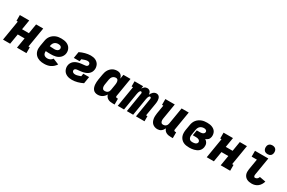

<svg xmlns="http://www.w3.org/2000/svg" viewBox="140 -2095 5120 3428"><g transform="rotate(30 2700.0 -381.0)"><path d="M26 0 94 -410H67V-530H261L228 -330H369L402 -530H549L481 -120H509V0H314L349 -211H208L173 0Z M877 8Q851 8 826.5 5.5Q802 3 779 -4.5Q756 -12 735.5 -24Q715 -36 699 -53Q683 -70 672 -91Q661 -112 656 -136Q651 -160 652 -185Q653 -210 657 -235L676 -345Q680 -373 690 -400Q700 -427 718 -450.5Q736 -474 760 -491.5Q784 -509 811 -520Q838 -531 866 -534.5Q894 -538 921 -538Q949 -538 977 -534Q1005 -530 1030 -520Q1055 -510 1075.5 -493Q1096 -476 1109 -453Q1122 -430 1127 -402.5Q1132 -375 1127 -346Q1123 -322 1111 -299Q1099 -276 1080.5 -258Q1062 -240 1039 -228Q1016 -216 991.5 -210Q967 -204 943 -202Q919 -200 895 -200Q869 -200 842.5 -200.5Q816 -201 790 -204Q788 -184 791.5 -164.5Q795 -145 807 -131Q819 -117 838 -110.5Q857 -104 877 -104Q891 -104 905.5 -107Q920 -110 934 -117Q948 -124 959.5 -134.5Q971 -145 979 -158L1101 -108Q1083 -80 1057.5 -56.5Q1032 -33 1002 -18.5Q972 -4 940 2Q908 8 877 8ZM908 -310Q921 -310 934.5 -312.5Q948 -315 960.5 -321.5Q973 -328 982 -339.5Q991 -351 993 -364Q995 -379 989.5 -392Q984 -405 973.5 -412.5Q963 -420 949 -423Q935 -426 921 -426Q901 -426 881 -420Q861 -414 845.5 -399.5Q830 -385 821.5 -366Q813 -347 810 -327L808 -316Q821 -314 833.5 -313.5Q846 -313 858.5 -312.5Q871 -312 883.5 -311Q896 -310 908 -310Z M1448 8Q1421 8 1394.5 3.5Q1368 -1 1344.5 -11.5Q1321 -22 1302 -39Q1283 -56 1271.5 -79Q1260 -102 1255.5 -128.5Q1251 -155 1256 -182Q1258 -194 1262 -206.5Q1266 -219 1272.5 -230Q1279 -241 1287 -251.5Q1295 -262 1305 -270.5Q1315 -279 1326 -286Q1337 -293 1348.5 -298.5Q1360 -304 1372.5 -308.5Q1385 -313 1397 -316Q1409 -319 1421.5 -321Q1434 -323 1446 -325Q1458 -327 1470.5 -328Q1483 -329 1495.5 -330.5Q1508 -332 1520 -333Q1532 -334 1544.5 -337Q1557 -340 1567 -349.5Q1577 -359 1579 -371Q1581 -383 1577.5 -394Q1574 -405 1566 -412.5Q1558 -420 1546.5 -423Q1535 -426 1523 -426Q1509 -426 1495 -422.5Q1481 -419 1467 -414.5Q1453 -410 1439.5 -405Q1426 -400 1412 -395L1404 -349H1284L1306 -481Q1332 -494 1360 -504.5Q1388 -515 1415 -522Q1442 -529 1470.5 -533.5Q1499 -538 1526 -538Q1553 -538 1579 -533.5Q1605 -529 1627.5 -518Q1650 -507 1668.5 -489.5Q1687 -472 1697.5 -449.5Q1708 -427 1712 -401Q1716 -375 1711 -348Q1709 -336 1705 -324Q1701 -312 1695 -300.5Q1689 -289 1680.5 -279Q1672 -269 1662.5 -260Q1653 -251 1642 -244Q1631 -237 1619 -231.5Q1607 -226 1595 -222Q1583 -218 1570.5 -214.5Q1558 -211 1546 -209Q1534 -207 1521.5 -205Q1509 -203 1497 -202Q1485 -201 1472.5 -199.5Q1460 -198 1447.5 -197Q1435 -196 1423 -193Q1411 -190 1400.5 -181Q1390 -172 1388 -160Q1386 -147 1391 -135.5Q1396 -124 1405 -117Q1414 -110 1426.5 -107Q1439 -104 1451 -104Q1465 -104 1479 -106.5Q1493 -109 1507 -113.5Q1521 -118 1535 -122.5Q1549 -127 1563 -132L1572 -189H1692L1669 -49Q1643 -36 1615 -25.5Q1587 -15 1559.5 -7.5Q1532 0 1504 4Q1476 8 1448 8Z M1978 8Q1951 8 1926.5 -1.5Q1902 -11 1886 -30.5Q1870 -50 1862 -75Q1854 -100 1851.5 -126.5Q1849 -153 1851 -180.5Q1853 -208 1857 -235L1876 -345Q1880 -369 1887 -393Q1894 -417 1906.5 -439.5Q1919 -462 1937 -481Q1955 -500 1977 -513Q1999 -526 2023.5 -532Q2048 -538 2073 -538Q2094 -538 2114 -532.5Q2134 -527 2149 -513.5Q2164 -500 2173.5 -482Q2183 -464 2188 -444L2202 -530H2349L2285 -144Q2284 -137 2284.5 -131Q2285 -125 2289 -120.5Q2293 -116 2299 -114Q2305 -112 2311 -112H2331V8H2291Q2265 8 2240 4Q2215 0 2193.5 -12Q2172 -24 2157 -43.5Q2142 -63 2137 -87Q2125 -66 2108 -47.5Q2091 -29 2069.5 -16Q2048 -3 2025 2.5Q2002 8 1978 8ZM2059 -112Q2074 -112 2089.5 -117Q2105 -122 2117 -132.5Q2129 -143 2136 -158Q2143 -173 2145 -188L2163 -298Q2165 -311 2166.5 -324Q2168 -337 2167.5 -349.5Q2167 -362 2164.5 -374.5Q2162 -387 2156 -397Q2150 -407 2139 -412.5Q2128 -418 2115 -418Q2097 -418 2079.5 -411Q2062 -404 2049 -390.5Q2036 -377 2029 -360Q2022 -343 2019 -326L2001 -216Q1999 -204 1998.5 -191.5Q1998 -179 1999.5 -167.5Q2001 -156 2005 -145.5Q2009 -135 2016.5 -127Q2024 -119 2035.5 -115.5Q2047 -112 2059 -112Z M2391 0 2461 -424H2432V-530H2609L2600 -476Q2607 -489 2617 -500.5Q2627 -512 2639 -521Q2651 -530 2665.5 -534Q2680 -538 2693 -538Q2711 -538 2726.5 -531Q2742 -524 2752 -511.5Q2762 -499 2767 -483Q2772 -467 2774 -450Q2781 -466 2791 -482Q2801 -498 2815 -511Q2829 -524 2846.5 -531Q2864 -538 2881 -538Q2900 -538 2916 -530.5Q2932 -523 2942 -509Q2952 -495 2956.5 -478Q2961 -461 2962.5 -443Q2964 -425 2962.5 -406.5Q2961 -388 2958 -369L2914 -106H2943V0H2767L2831 -391Q2832 -398 2832.5 -405Q2833 -412 2830.5 -418Q2828 -424 2822.5 -428Q2817 -432 2810 -432Q2802 -432 2795.5 -425.5Q2789 -419 2785 -411.5Q2781 -404 2778 -396Q2775 -388 2773 -380Q2771 -372 2769.5 -364Q2768 -356 2766 -348L2709 0H2579L2643 -391Q2645 -398 2645 -405Q2645 -412 2642.5 -418Q2640 -424 2634.5 -428Q2629 -432 2623 -432Q2614 -432 2607.5 -425.5Q2601 -419 2597 -411.5Q2593 -404 2590 -396Q2587 -388 2585 -380Q2583 -372 2581.5 -364Q2580 -356 2578 -348L2521 0Z M3210 8Q3182 8 3155.5 -1Q3129 -10 3109 -28Q3089 -46 3078 -70.5Q3067 -95 3062.5 -122Q3058 -149 3059.5 -178Q3061 -207 3065 -235L3094 -410H3067V-530H3261L3209 -216Q3207 -204 3206 -192.5Q3205 -181 3206 -169.5Q3207 -158 3210.5 -147.5Q3214 -137 3220.5 -128.5Q3227 -120 3237.5 -116Q3248 -112 3260 -112Q3275 -112 3290 -117Q3305 -122 3317 -133Q3329 -144 3336 -158.5Q3343 -173 3345 -188L3402 -530H3549L3485 -144Q3484 -137 3484.5 -131Q3485 -125 3489 -120.5Q3493 -116 3499 -114Q3505 -112 3511 -112H3531V8H3491Q3466 8 3441.5 4Q3417 0 3395.5 -11Q3374 -22 3359 -40Q3344 -58 3338 -82Q3329 -63 3316 -46Q3303 -29 3286.5 -16Q3270 -3 3249.5 2.5Q3229 8 3210 8Z M3867 8Q3834 8 3802 3Q3770 -2 3742.5 -16.5Q3715 -31 3694.5 -54.5Q3674 -78 3663.5 -107.5Q3653 -137 3652.5 -169.5Q3652 -202 3657 -235L3676 -345Q3680 -373 3690.5 -400.5Q3701 -428 3719.5 -451.5Q3738 -475 3763 -492.5Q3788 -510 3815.5 -520.5Q3843 -531 3871 -534.5Q3899 -538 3927 -538Q3953 -538 3979.5 -534.5Q4006 -531 4029.5 -521.5Q4053 -512 4073 -496.5Q4093 -481 4105 -459Q4117 -437 4121 -411Q4125 -385 4121 -358Q4118 -343 4112 -328Q4106 -313 4095 -301Q4084 -289 4069.5 -281Q4055 -273 4040 -267Q4057 -257 4070 -243Q4083 -229 4091 -211.5Q4099 -194 4100.5 -174Q4102 -154 4099 -133Q4095 -110 4083.5 -87Q4072 -64 4052.5 -47Q4033 -30 4010 -19.5Q3987 -9 3963 -3Q3939 3 3915 5.5Q3891 8 3867 8ZM3870 -104Q3880 -104 3889 -105Q3898 -106 3907.5 -107.5Q3917 -109 3926.5 -112.5Q3936 -116 3944 -121.5Q3952 -127 3957.5 -135.5Q3963 -144 3965 -153Q3968 -168 3960 -182Q3952 -196 3939 -203Q3926 -210 3910.5 -212.5Q3895 -215 3879 -215H3814L3833 -326H3898Q3907 -326 3915.5 -327Q3924 -328 3933 -329.5Q3942 -331 3950.5 -334.5Q3959 -338 3967 -343.5Q3975 -349 3979.5 -357Q3984 -365 3986 -374Q3988 -386 3983.5 -397Q3979 -408 3970 -414.5Q3961 -421 3949.5 -423.5Q3938 -426 3926 -426Q3906 -426 3885.5 -420Q3865 -414 3848.5 -400Q3832 -386 3822.5 -366.5Q3813 -347 3810 -327L3792 -217Q3789 -203 3788.5 -188.5Q3788 -174 3791 -161Q3794 -148 3800.5 -136.5Q3807 -125 3818 -117Q3829 -109 3842.5 -106.5Q3856 -104 3870 -104Z M4226 0 4294 -410H4267V-530H4461L4428 -330H4569L4602 -530H4749L4681 -120H4709V0H4514L4549 -211H4408L4373 0Z M5156 8Q5129 8 5103 3.5Q5077 -1 5055 -12.5Q5033 -24 5016.5 -42.5Q5000 -61 4991.5 -85Q4983 -109 4982.5 -135.5Q4982 -162 4986 -188L5023 -410H4915V-530H5190L5130 -169Q5128 -159 5128 -149.5Q5128 -140 5130.5 -131.5Q5133 -123 5139.5 -117.5Q5146 -112 5156 -112Q5167 -112 5179 -116Q5191 -120 5200 -128Q5209 -136 5215 -147Q5221 -158 5225 -169L5350 -146Q5341 -114 5323.5 -84.5Q5306 -55 5279.5 -33.5Q5253 -12 5220.5 -2Q5188 8 5156 8ZM5138 -590Q5117 -590 5097 -597.5Q5077 -605 5065 -621.5Q5053 -638 5049.5 -659Q5046 -680 5050 -702Q5052 -717 5060 -730.5Q5068 -744 5080.5 -753.5Q5093 -763 5108.5 -766.5Q5124 -770 5138 -770Q5160 -770 5179.5 -762.5Q5199 -755 5211.5 -738.5Q5224 -722 5227 -701Q5230 -680 5227 -658Q5224 -643 5216.5 -629.5Q5209 -616 5196 -606.5Q5183 -597 5168 -593.5Q5153 -590 5138 -590Z"/></g></svg>

Font: Iosevka Curly Slab HvEx
Style: Italic
Weight: 900
Width: 7
Italic angle: -9°
Monospace: yes
Designer: Belleve Invis
Foundry: Belleve Invis
Version: Version 11.1.0; ttfautohint (v1.8.3)